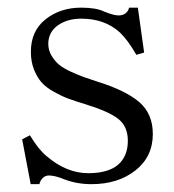

<svg xmlns="http://www.w3.org/2000/svg" viewBox="-20 -467 449 495"><path d="M37.1 -107.9 57.1 -118.2Q79.6 -81.1 100.1 -64.5Q151.4 -20.5 207.5 -20.5Q258.8 -20.5 284.2 -42.2Q309.6 -64 309.6 -104Q309.6 -140.6 285.6 -159.9Q261.7 -179.2 201.7 -197.8Q174.3 -206.1 157 -212.4Q139.6 -218.8 119.1 -230.2Q98.6 -241.7 87.2 -254.6Q75.7 -267.6 67.6 -287.8Q59.6 -308.1 59.6 -333.5Q59.6 -387.2 97.4 -417.2Q135.3 -447.3 189.5 -447.3Q228 -447.3 249 -437Q273.4 -427.2 285.6 -427.2Q307.1 -427.2 313 -447.3H335.4L351.6 -331.5L331.5 -325.7Q309.6 -363.8 289.1 -383.3Q250 -418.9 189.5 -418.9Q153.3 -418.9 128.9 -401.4Q104.5 -383.8 104.5 -354Q104.5 -337.4 113 -323.2Q121.6 -309.1 132.6 -300Q143.6 -291 163.8 -281.7Q184.1 -272.5 196.8 -268.1Q209.5 -263.7 231.9 -256.3Q303.7 -233.9 338.9 -203.9Q374 -173.8 374 -121.6Q374 -63 329.1 -27.6Q284.2 7.8 215.8 7.8Q178.7 7.8 146.5 -4.4Q122.1 -14.6 106 -14.6Q97.2 -14.6 90.6 -8.5Q84 -2.4 81.5 7.8H59.1Z"/></svg>

Font: Theano Old Style
Style: Regular
Weight: 400
Designer: Alexey Kryukov
Version: Version 2.00